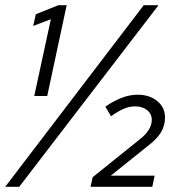

<svg xmlns="http://www.w3.org/2000/svg" viewBox="-29 -720 686 740"><path d="M0 0ZM99 -350ZM228 -700 153 -350H103L167 -646L99 -620L109 -665L196 -700ZM45 0H-9L525 -700H582ZM320 0 328 -37 506 -180Q531 -199 543.5 -218.5Q556 -238 556 -258Q556 -281 538 -295.5Q520 -310 492 -310Q470 -310 448.5 -301Q427 -292 399 -272L377 -309Q409 -331 440 -343Q471 -355 501 -355Q547 -355 577 -330.5Q607 -306 607 -267Q607 -236 591.5 -210Q576 -184 539 -156L398 -43H567L558 0Z"/></svg>

Font: Red Hat Text
Style: Italic
Weight: 400
Italic angle: -12°
Designer: Pentagram / MCKL
Foundry: Pentagram / MCKL
Version: Version 1.005; Red Hat Text Italic